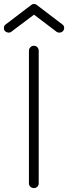

<svg xmlns="http://www.w3.org/2000/svg" viewBox="-54 -949 348 982"><path d="M119 13Q109 13 101.5 6Q94 -1 94 -11V-689Q94 -700 101.5 -707.5Q109 -715 119 -715Q130 -715 137 -707.5Q144 -700 144 -689V-11Q144 -1 137 6Q130 13 119 13ZM3 -786Q-4 -781 -13.5 -782.5Q-23 -784 -30 -791Q-35 -799 -34 -808.5Q-33 -818 -25 -824L105 -923Q120 -935 135 -923L265 -824Q273 -819 274 -809Q275 -799 269 -791Q263 -784 253.5 -782.5Q244 -781 236 -786L120 -874Z"/></svg>

Font: Zen Kurenaido
Style: Regular
Weight: 400
Designer: Yoshimichi Ohira
Foundry: Positype
Version: Version 1.001